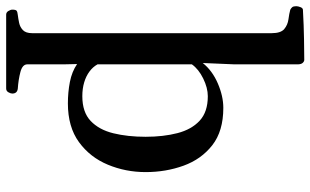

<svg xmlns="http://www.w3.org/2000/svg" viewBox="-228 -586 1017 629"><g transform="rotate(90 280.5 -271.5)"><path d="M14.2 216.8Q6.3 216.8 2 209.5Q-2.4 202.1 -2.4 196.8Q-2.4 185.5 1.2 182.6Q4.9 179.7 15.1 178.7Q27.3 177.2 41 174.3Q54.7 171.4 64.7 161.9Q74.7 152.3 74.7 131.3V-652.8Q74.7 -683.1 61 -694.3Q47.4 -705.6 29.1 -708Q10.7 -710.4 -2 -713.9Q-6.8 -716.3 -10.3 -720.2Q-13.7 -724.1 -13.7 -733.4Q-13.7 -739.3 -10.7 -747.1Q-7.8 -754.9 -2 -755.4Q50.3 -758.3 95 -759Q139.6 -759.8 162.1 -759.8Q167 -759.8 171.6 -755.1Q176.3 -750.5 176.8 -739.7V-530.8L172.4 -427.2Q197.3 -458.5 239.3 -476.6Q281.2 -494.6 319.3 -494.6Q395.5 -494.6 441.7 -458.5Q487.8 -422.4 508.8 -364.3Q529.8 -306.2 529.8 -240.2Q529.8 -174.8 505.6 -116.5Q481.4 -58.1 431.6 -21.7Q381.8 14.6 304.7 14.6Q268.6 14.6 234.6 8.1Q200.7 1.5 175.8 -15.6L176.8 27.8V147.5Q176.8 163.6 202.1 170.2Q227.5 176.8 256.3 178.7Q272.5 180.7 272.5 196.8Q272.5 202.1 268.3 209.5Q264.2 216.8 255.9 216.8ZM281.2 -32.7Q333.5 -32.7 362.3 -60.1Q391.1 -87.4 402.6 -134.3Q414.1 -181.2 414.1 -240.2Q414.1 -298.3 402.1 -344.5Q390.1 -390.6 361.3 -417.2Q332.5 -443.8 281.2 -443.8Q253.9 -443.8 223.1 -428.7Q192.4 -413.6 176.8 -391.6V-82.5Q185.1 -67.4 200.2 -56.2Q215.3 -44.9 235.8 -38.8Q256.3 -32.7 281.2 -32.7Z"/></g></svg>

Font: Gelasio Medium
Style: Regular
Weight: 500
Designer: Eben Sorkin
Foundry: Eben Sorkin
Version: Version 1.008